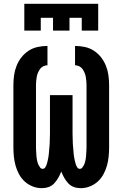

<svg xmlns="http://www.w3.org/2000/svg" viewBox="-20 -975 640 1003"><path d="M107 -815V-955H493V-815H407V-882H343V-815H257V-882H193V-815ZM402 8Q383 8 366 2Q349 -4 336.5 -17.5Q324 -31 315 -47Q306 -63 300 -79Q294 -63 285 -47Q276 -31 263.5 -17.5Q251 -4 234 2Q217 8 198 8Q174 8 151 -1Q128 -10 110 -26Q92 -42 80 -64Q68 -86 61.5 -109Q55 -132 52.5 -156.5Q50 -181 50 -205V-530Q50 -556 53.5 -581.5Q57 -607 66.5 -631Q76 -655 92 -675.5Q108 -696 129.5 -710Q151 -724 176.5 -729.5Q202 -735 228 -735V-634Q217 -634 206.5 -629Q196 -624 189.5 -615Q183 -606 178.5 -595.5Q174 -585 172 -574Q170 -563 169 -552Q168 -541 168 -530V-205Q168 -197 168.5 -189.5Q169 -182 169.5 -174Q170 -166 170.5 -158Q171 -150 172.5 -142.5Q174 -135 176 -127.5Q178 -120 181.5 -113Q185 -106 190 -99.5Q195 -93 203 -93Q212 -93 217 -101.5Q222 -110 224.5 -118Q227 -126 229 -135Q231 -144 232.5 -152.5Q234 -161 235 -170Q236 -179 236.5 -188Q237 -197 238 -205.5Q239 -214 239.5 -223Q240 -232 240 -241Q240 -250 240.5 -258.5Q241 -267 241 -276Q241 -285 241 -294V-478H359V-294Q359 -285 359 -276Q359 -267 359.5 -258.5Q360 -250 360 -241Q360 -232 360.5 -223Q361 -214 362 -205.5Q363 -197 363.5 -188Q364 -179 365 -170Q366 -161 367.5 -152.5Q369 -144 371 -135Q373 -126 375.5 -118Q378 -110 383 -101.5Q388 -93 397 -93Q405 -93 410 -99.5Q415 -106 418.5 -113Q422 -120 424 -127.5Q426 -135 427.5 -142.5Q429 -150 429.5 -158Q430 -166 430.5 -174Q431 -182 431.5 -189.5Q432 -197 432 -205V-530Q432 -541 431 -552Q430 -563 428 -574Q426 -585 421.5 -595.5Q417 -606 410.5 -615Q404 -624 393.5 -629Q383 -634 372 -634V-735Q398 -735 423.5 -729.5Q449 -724 470.5 -710Q492 -696 508 -675.5Q524 -655 533.5 -631Q543 -607 546.5 -581.5Q550 -556 550 -530V-205Q550 -181 547.5 -156.5Q545 -132 538.5 -109Q532 -86 520 -64Q508 -42 490 -26Q472 -10 449 -1Q426 8 402 8Z"/></svg>

Font: Iosevka Custom Extended
Style: Bold
Weight: 700
Width: 7
Monospace: yes
Designer: Belleve Invis
Foundry: Belleve Invis
Version: Version 11.2.4; ttfautohint (v1.8.4)